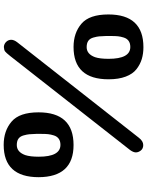

<svg xmlns="http://www.w3.org/2000/svg" viewBox="105 -896 818 1069"><g transform="rotate(90 514.5 -361.0)"><path d="M60 -555Q60 -750 242 -750Q278 -750 308 -741Q338 -732 364.5 -711.5Q391 -691 406 -651.5Q421 -612 421 -556Q421 -361 241 -361Q163 -361 111.5 -405Q60 -449 60 -555ZM180 -541Q181 -516 182 -503.5Q183 -491 188.5 -471.5Q194 -452 207 -443Q220 -434 242 -434Q281 -434 298 -481Q307 -508 307 -556Q307 -677 241 -677Q220 -677 207 -667.5Q194 -658 188.5 -640.5Q183 -623 181.5 -608.5Q180 -594 180 -572Q180 -567 180 -564ZM216 -49 746 -724Q765 -749 787 -749Q807 -749 817.5 -735.5Q828 -722 828 -708Q828 -694 815 -676L292 -9Q273 15 265.5 20.5Q258 26 241 27Q224 26 212.5 14Q201 2 201 -14Q201 -30 216 -49ZM605 -166Q605 -361 787 -361Q965 -361 966 -167Q966 28 786 28Q708 28 656.5 -16Q605 -60 605 -166ZM725 -152Q726 -127 727 -114.5Q728 -102 733.5 -82.5Q739 -63 752 -54Q765 -45 787 -45Q826 -45 843 -92Q852 -119 852 -167Q852 -288 786 -288Q765 -288 752 -278.5Q739 -269 733.5 -251.5Q728 -234 726.5 -219.5Q725 -205 725 -183Q725 -178 725 -175Z"/></g></svg>

Font: CMU Sans Serif
Style: Bold
Weight: 700
Version: Version 0.7.0